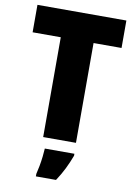

<svg xmlns="http://www.w3.org/2000/svg" viewBox="-100 -777 743 1061"><g transform="rotate(10 271.5 -246.5)"><path d="M364 0H180V-560H22V-714H521V-560H364ZM366 72Q351 112 333.5 147.5Q316 183 291 221H178V207Q183 187 188 160.5Q193 134 196 107Q199 80 200 61H366Z"/></g></svg>

Font: Noto Sans Tamil SemiCondensed Black
Style: Regular
Weight: 900
Width: 4
Designer: Jelle Bosma - Monotype Design Team
Foundry: Monotype Imaging Inc.
Version: Version 2.004; ttfautohint (v1.8.4.7-5d5b)